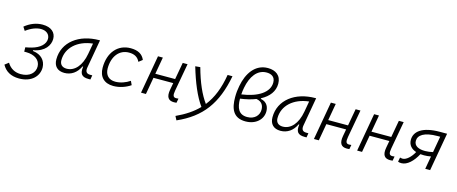

<svg xmlns="http://www.w3.org/2000/svg" viewBox="-72 -1511 5981 2514"><g transform="rotate(15 2919.0 -254.0)"><path d="M209.5 234.4C380.4 234.4 475.1 131.3 472.2 13.2C469.7 -77.1 407.7 -146.5 299.8 -160.2L293 -160.6L293.5 -171.4C450.2 -198.7 509.8 -296.9 509.8 -380.9C509.8 -467.8 446.3 -527.3 329.1 -527.3C246.1 -527.3 164.6 -497.6 90.3 -436.5L122.1 -387.2C192.9 -440.9 264.2 -466.3 322.8 -466.3C397.9 -466.3 443.4 -423.3 443.4 -364.3C443.4 -291 373.5 -229 268.1 -200.2C248 -194.3 217.8 -187.5 184.6 -181.6L186 -122.6C199.2 -123 206.5 -123 211.4 -123C329.6 -123 403.3 -65.9 405.8 18.1C408.2 103.5 338.9 173.3 217.8 173.3C141.6 173.3 74.7 141.1 31.2 68.4L-20.5 108.4C22.5 188 97.7 234.4 209.5 234.4Z M763.7 10.3C855.5 10.3 930.7 -41 973.6 -133.3H982.4C967.8 -36.1 998 4.9 1090.3 4.9H1117.2L1127 -53.7H1097.7C1047.9 -53.7 1028.8 -82 1038.1 -135.7L1106.4 -522.5H1097.2C823.2 -522.5 618.2 -370.1 618.2 -135.3C618.2 -43 670.9 10.3 763.7 10.3ZM778.8 -50.8C719.7 -50.8 684.6 -83.5 684.6 -141.1C684.6 -309.6 822.3 -435.5 1028.8 -458L1002.9 -312.5C973.6 -145.5 886.7 -50.8 778.8 -50.8Z M1438 -51.3C1350.1 -51.3 1298.8 -104 1297.9 -194.3C1298.3 -358.4 1384.8 -466.3 1515.6 -466.3C1586.9 -466.3 1635.3 -441.9 1664.1 -380.9L1714.4 -419.9C1684.1 -492.2 1621.6 -527.3 1522.9 -527.3C1347.2 -527.3 1231.9 -392.1 1231.9 -186.5C1231.9 -63 1303.7 9.8 1426.8 9.8C1511.2 9.8 1595.2 -19 1658.7 -63L1634.3 -115.7C1577.6 -76.7 1505.9 -51.3 1438 -51.3Z M1802.2 0H1868.7L1909.2 -230H2177.2L2160.2 -136.7C2141.6 -35.2 2172.9 9.8 2250.5 9.8C2263.2 9.8 2274.4 9.3 2284.7 7.8L2295.9 -51.3C2285.2 -49.8 2274.9 -48.8 2264.6 -48.8C2223.1 -48.8 2214.8 -76.2 2226.6 -141.6L2294.4 -517.6H2229L2187.5 -287.6H1918.9L1959.5 -517.6H1893.6Z M2343.8 230.5C2667.5 87.9 2830.6 -132.3 2903.3 -517.6H2837.4C2806.6 -332.5 2750.5 -190.4 2660.6 -76.7C2584 -180.7 2519 -328.6 2465.3 -523.9L2398.4 -517.6C2459 -312.5 2529.3 -140.6 2614.7 -23.9C2537.6 56.2 2439.5 121.1 2316.4 177.7Z M3338.4 -335.9C3445.8 -392.6 3507.8 -474.6 3507.8 -577.1C3507.8 -689.5 3429.7 -741.7 3326.2 -741.7C3152.8 -741.7 3055.7 -594.7 3022.5 -417C3012.7 -368.2 3007.3 -319.8 3007.3 -263.2C3007.3 -111.8 3048.8 9.8 3218.8 9.8C3362.3 9.8 3451.2 -81.1 3451.2 -186.5C3451.2 -240.7 3430.2 -309.6 3338.4 -327.6ZM3076.2 -317.9C3078.1 -349.6 3082.5 -381.8 3088.4 -411.6C3118.2 -567.4 3195.8 -680.7 3323.7 -680.7C3380.4 -680.7 3440.9 -658.7 3440.9 -575.2C3440.9 -441.4 3294.9 -348.1 3076.2 -317.9ZM3284.2 -311.5C3365.7 -297.4 3384.3 -241.7 3384.3 -191.9C3384.3 -115.2 3325.7 -51.3 3226.1 -51.3C3109.9 -51.3 3075.2 -134.8 3074.2 -259.8C3153.3 -270 3224.1 -287.6 3284.2 -311.5Z M3693.4 10.3C3785.2 10.3 3860.4 -41 3903.3 -133.3H3912.1C3897.5 -36.1 3927.7 4.9 4020 4.9H4046.9L4056.6 -53.7H4027.3C3977.5 -53.7 3958.5 -82 3967.8 -135.7L4036.1 -522.5H4026.9C3752.9 -522.5 3547.9 -370.1 3547.9 -135.3C3547.9 -43 3600.6 10.3 3693.4 10.3ZM3708.5 -50.8C3649.4 -50.8 3614.3 -83.5 3614.3 -141.1C3614.3 -309.6 3752 -435.5 3958.5 -458L3932.6 -312.5C3903.3 -145.5 3816.4 -50.8 3708.5 -50.8Z M4146 0H4212.4L4252.9 -230H4521L4503.9 -136.7C4485.4 -35.2 4516.6 9.8 4594.2 9.8C4606.9 9.8 4618.2 9.3 4628.4 7.8L4639.6 -51.3C4628.9 -49.8 4618.7 -48.8 4608.4 -48.8C4566.9 -48.8 4558.6 -76.2 4570.3 -141.6L4638.2 -517.6H4572.8L4531.2 -287.6H4262.7L4303.2 -517.6H4237.3Z M4731.9 0H4798.3L4838.9 -230H5106.9L5089.8 -136.7C5071.3 -35.2 5102.5 9.8 5180.2 9.8C5192.9 9.8 5204.1 9.3 5214.4 7.8L5225.6 -51.3C5214.8 -49.8 5204.6 -48.8 5194.3 -48.8C5152.8 -48.8 5144.5 -76.2 5156.2 -141.6L5224.1 -517.6H5158.7L5117.2 -287.6H4848.6L4889.2 -517.6H4823.2Z M5593.3 -166.5C5624.5 -167 5653.8 -169.4 5686 -175.8L5654.8 0H5721.2L5812.5 -517.6H5716.3C5472.7 -517.6 5374.5 -429.2 5374.5 -319.3C5374.5 -248.5 5416.5 -203.1 5483.4 -181.2C5444.8 -108.4 5383.3 -51.3 5333.5 -51.3C5315.9 -51.3 5302.2 -55.7 5298.3 -57.6L5287.1 1.5C5298.3 6.8 5312.5 9.8 5333.5 9.8C5411.1 9.8 5488.8 -64 5544.4 -168.9C5560.1 -167 5576.2 -166.5 5593.3 -166.5ZM5696.8 -237.8C5661.1 -229.5 5626 -225.1 5593.3 -224.6C5507.3 -223.6 5440.9 -252 5440.9 -322.3C5440.9 -397.5 5514.6 -456.5 5702.6 -456.5H5735.4Z"/></g></svg>

Font: Cascadia Mono NF Light
Style: Italic
Weight: 300
Italic angle: -10°
Monospace: yes
Designer: Aaron Bell
Foundry: Saja Typeworks
Version: Version 2404.023